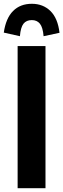

<svg xmlns="http://www.w3.org/2000/svg" viewBox="-25 -993 334 1013"><path d="M68 0V-750H215V0ZM143 -973Q202 -973 241 -935Q280 -897 289 -820L205 -802Q201 -849 185.5 -868Q170 -887 143 -887Q114 -887 99 -868Q84 -849 80 -802L-5 -821Q6 -897 44 -935Q82 -973 143 -973Z"/></svg>

Font: Freeman
Style: Regular
Weight: 400
Designer: Vernon Adams, Aoife Mooney, Rodrigo Fuenzalida
Foundry: Rodrigo Fuenzalida
Version: Version 1.000; ttfautohint (v1.8.4.7-5d5b)